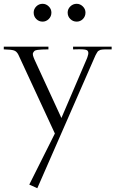

<svg xmlns="http://www.w3.org/2000/svg" viewBox="-74 -744 604 1004"><path d="M-54.2 -485.8Q-15.1 -484.9 -1 -480.2Q13.2 -475.6 22 -458L212.9 -45.9L79.1 221.2L121.1 240.2L418 -438Q422.4 -447.8 424.8 -453.6Q427.2 -459.5 431.2 -465.3Q435.1 -471.2 436.5 -473.9Q438 -476.6 443.6 -479.5Q449.2 -482.4 450.9 -483.2Q452.6 -483.9 461.2 -484.9Q469.7 -485.8 473.4 -485.6Q477.1 -485.4 489.7 -485.6Q502.4 -485.8 509.8 -485.8V-500H308.1V-485.8Q311 -485.8 316.4 -485.8Q367.2 -487.8 378.4 -482.4Q394.5 -475.6 383.3 -445.8Q382.3 -442.4 380.9 -439L247.1 -127L106.9 -431.2Q101.1 -444.3 98.6 -453.6Q96.2 -462.9 99.6 -468.8Q103 -474.6 106.7 -478Q110.4 -481.4 123.5 -483.2Q136.7 -484.9 146.7 -485.1Q156.7 -485.4 179.2 -485.8V-500H-54.2ZM102.1 -678.2Q102.1 -658.2 115.7 -644.5Q129.4 -630.9 148.9 -630.9Q167 -630.9 180.9 -644.5Q194.8 -658.2 194.8 -678.2Q194.8 -696.8 180.9 -710.4Q167 -724.1 148.9 -724.1Q129.4 -724.1 115.7 -710.4Q102.1 -696.8 102.1 -678.2ZM279.8 -678.2Q279.8 -658.2 293.7 -644.5Q307.6 -630.9 327.1 -630.9Q345.7 -630.9 359.4 -644.5Q373 -658.2 373 -678.2Q373 -696.8 359.1 -710.4Q345.2 -724.1 327.1 -724.1Q307.6 -724.1 293.7 -710.4Q279.8 -696.8 279.8 -678.2Z"/></svg>

Font: Ortica Linear Light
Style: Regular
Weight: 300
Designer: Benedetta Bovani
Foundry: Collletttivo
Version: Version 2.000;Glyphs 3.1.2 (3151)